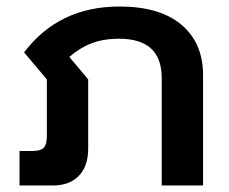

<svg xmlns="http://www.w3.org/2000/svg" viewBox="-20 -570 704 590"><path d="M40 -106H79Q105 -106 114.5 -116Q124 -126 124 -153V-326L54 -409Q161 -550 347 -550Q471 -550 537.5 -494Q604 -438 604 -339V0H477V-329Q477 -391 444 -421Q411 -451 346 -451Q298 -451 261.5 -437Q225 -423 193 -395L251 -326V-113Q251 -60 222.5 -30Q194 0 142 0H40Z"/></svg>

Font: Prompt Medium
Style: Regular
Weight: 500
Designer: Katatrad Team
Foundry: CadsonDemak
Version: Version 1.001